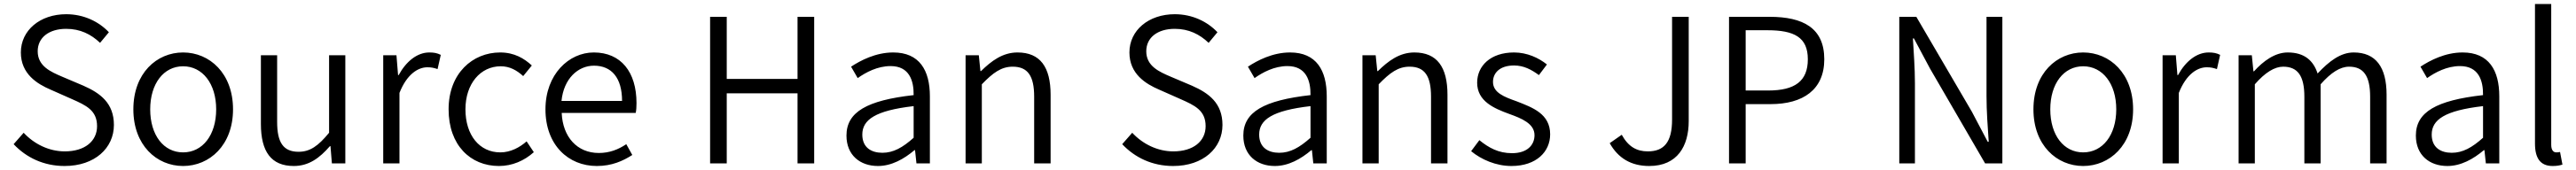

<svg xmlns="http://www.w3.org/2000/svg" viewBox="-20 -816 12845 849"><path d="M302 13C453 13 548 -77 548 -192C548 -301 480 -351 396 -388L290 -433C234 -457 168 -485 168 -560C168 -629 225 -672 310 -672C380 -672 434 -645 479 -602L523 -655C473 -708 398 -745 310 -745C180 -745 84 -665 84 -554C84 -447 165 -397 233 -368L339 -321C409 -290 464 -265 464 -186C464 -111 403 -60 303 -60C225 -60 151 -96 98 -153L48 -96C111 -29 198 13 302 13Z M893 13C1025 13 1142 -91 1142 -270C1142 -450 1025 -554 893 -554C761 -554 645 -450 645 -270C645 -91 761 13 893 13ZM893 -55C796 -55 729 -141 729 -270C729 -398 796 -485 893 -485C990 -485 1058 -398 1058 -270C1058 -141 990 -55 893 -55Z M1445 13C1520 13 1574 -27 1625 -86H1628L1635 0H1702V-540H1621V-153C1567 -87 1526 -58 1469 -58C1393 -58 1362 -104 1362 -207V-540H1281V-197C1281 -59 1332 13 1445 13Z M1891 0H1972V-352C2009 -446 2065 -480 2111 -480C2132 -480 2144 -477 2162 -471L2178 -542C2160 -551 2144 -554 2121 -554C2060 -554 2005 -509 1968 -441H1965L1957 -540H1891Z M2468 13C2534 13 2594 -13 2642 -56L2606 -110C2572 -80 2526 -55 2475 -55C2371 -55 2301 -141 2301 -270C2301 -398 2376 -485 2477 -485C2522 -485 2557 -465 2589 -436L2632 -489C2594 -524 2545 -554 2474 -554C2337 -554 2217 -450 2217 -270C2217 -91 2326 13 2468 13Z M2956 13C3031 13 3086 -12 3133 -42L3103 -96C3063 -69 3019 -52 2966 -52C2858 -52 2786 -132 2781 -252H3150C3153 -265 3154 -283 3154 -301C3154 -457 3076 -554 2941 -554C2817 -554 2700 -445 2700 -270C2700 -92 2814 13 2956 13ZM2780 -312C2791 -423 2862 -488 2942 -488C3030 -488 3082 -427 3082 -312Z M3521 0H3604V-350H3957V0H4040V-732H3957V-422H3604V-732H3521Z M4358 13C4426 13 4488 -22 4540 -66H4543L4550 0H4617V-335C4617 -465 4565 -554 4434 -554C4347 -554 4271 -514 4224 -483L4257 -426C4298 -455 4356 -486 4421 -486C4514 -486 4537 -414 4536 -341C4304 -315 4201 -257 4201 -139C4201 -41 4269 13 4358 13ZM4380 -53C4325 -53 4280 -79 4280 -144C4280 -218 4345 -264 4536 -286V-128C4481 -79 4435 -53 4380 -53Z M4795 0H4876V-395C4932 -453 4973 -483 5030 -483C5105 -483 5137 -437 5137 -333V0H5219V-343C5219 -481 5167 -554 5054 -554C4980 -554 4924 -512 4872 -461H4869L4861 -540H4795Z M5830 13C5981 13 6076 -77 6076 -192C6076 -301 6008 -351 5924 -388L5818 -433C5762 -457 5696 -485 5696 -560C5696 -629 5753 -672 5838 -672C5908 -672 5962 -645 6007 -602L6051 -655C6001 -708 5926 -745 5838 -745C5708 -745 5612 -665 5612 -554C5612 -447 5693 -397 5761 -368L5867 -321C5937 -290 5992 -265 5992 -186C5992 -111 5931 -60 5831 -60C5753 -60 5679 -96 5626 -153L5576 -96C5639 -29 5726 13 5830 13Z M6337 13C6405 13 6467 -22 6519 -66H6522L6529 0H6596V-335C6596 -465 6544 -554 6413 -554C6326 -554 6250 -514 6203 -483L6236 -426C6277 -455 6335 -486 6400 -486C6493 -486 6516 -414 6515 -341C6283 -315 6180 -257 6180 -139C6180 -41 6248 13 6337 13ZM6359 -53C6304 -53 6259 -79 6259 -144C6259 -218 6324 -264 6515 -286V-128C6460 -79 6414 -53 6359 -53Z M6774 0H6855V-395C6911 -453 6952 -483 7009 -483C7084 -483 7116 -437 7116 -333V0H7198V-343C7198 -481 7146 -554 7033 -554C6959 -554 6903 -512 6851 -461H6848L6840 -540H6774Z M7517 13C7642 13 7710 -59 7710 -145C7710 -248 7622 -279 7543 -310C7481 -332 7425 -353 7425 -407C7425 -451 7458 -489 7530 -489C7579 -489 7617 -468 7654 -441L7694 -494C7653 -527 7595 -554 7530 -554C7413 -554 7346 -487 7346 -403C7346 -311 7429 -275 7506 -247C7567 -225 7632 -199 7632 -141C7632 -91 7595 -51 7520 -51C7452 -51 7404 -78 7357 -116L7316 -61C7367 -19 7440 13 7517 13Z M8204 13C8345 13 8401 -87 8401 -211V-732H8318V-219C8318 -106 8278 -60 8197 -60C8142 -60 8100 -83 8067 -143L8007 -101C8049 -26 8114 13 8204 13Z M8602 0H8685V-296H8809C8971 -296 9077 -368 9077 -520C9077 -677 8970 -732 8805 -732H8602ZM8685 -364V-665H8793C8927 -665 8995 -630 8995 -520C8995 -411 8931 -364 8797 -364Z M9451 0H9529V-401C9529 -477 9523 -551 9519 -624H9524L9604 -474L9879 0H9965V-732H9886V-336C9886 -261 9892 -181 9897 -108H9892L9813 -258L9536 -732H9451Z M10368 13C10500 13 10617 -91 10617 -270C10617 -450 10500 -554 10368 -554C10236 -554 10120 -450 10120 -270C10120 -91 10236 13 10368 13ZM10368 -55C10271 -55 10204 -141 10204 -270C10204 -398 10271 -485 10368 -485C10465 -485 10533 -398 10533 -270C10533 -141 10465 -55 10368 -55Z M10764 0H10845V-352C10882 -446 10938 -480 10984 -480C11005 -480 11017 -477 11035 -471L11051 -542C11033 -551 11017 -554 10994 -554C10933 -554 10878 -509 10841 -441H10838L10830 -540H10764Z M11143 0H11224V-395C11275 -454 11323 -483 11365 -483C11438 -483 11471 -437 11471 -333V0H11552V-395C11604 -454 11650 -483 11694 -483C11766 -483 11799 -437 11799 -333V0H11881V-343C11881 -481 11827 -554 11717 -554C11652 -554 11595 -511 11537 -449C11516 -513 11472 -554 11388 -554C11325 -554 11267 -512 11220 -460H11217L11209 -540H11143Z M12184 13C12252 13 12314 -22 12366 -66H12369L12376 0H12443V-335C12443 -465 12391 -554 12260 -554C12173 -554 12097 -514 12050 -483L12083 -426C12124 -455 12182 -486 12247 -486C12340 -486 12363 -414 12362 -341C12130 -315 12027 -257 12027 -139C12027 -41 12095 13 12184 13ZM12206 -53C12151 -53 12106 -79 12106 -144C12106 -218 12171 -264 12362 -286V-128C12307 -79 12261 -53 12206 -53Z M12709 13C12732 13 12745 10 12758 6L12746 -57C12736 -55 12732 -55 12727 -55C12713 -55 12702 -66 12702 -93V-796H12621V-99C12621 -27 12647 13 12709 13Z"/></svg>

Font: Source Han Sans JP Normal
Style: Regular
Weight: 350
Designer: Ryoko NISHIZUKA 西塚涼子 (kana, bopomofo & ideographs); Paul D. Hunt (Latin, Greek & Cyrillic); Sandoll Communications 산돌커뮤니
Foundry: Adobe
Version: Version 2.002;hotconv 1.0.116;makeotfexe 2.5.65601